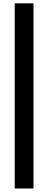

<svg xmlns="http://www.w3.org/2000/svg" viewBox="-20 -848 284 1121"><path d="M66 252.5V-828.5H175.5V252.5Z"/></svg>

Font: Junction SemiBold
Style: Regular
Weight: 600
Designer: Caroline Hadilaksono
Foundry: Caroline Hadilaksono, Tyler Finck, The League of Moveable Type
Version: Version 2.000; ttfautohint (v1.8.3)